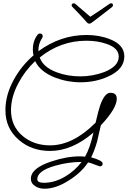

<svg xmlns="http://www.w3.org/2000/svg" viewBox="-20 -873 777 1169"><path d="M251 276Q220 276 197 262Q168 245 168 215Q168 151 293 110Q386 79 465 79Q474 79 482.5 79.5Q491 80 498 81Q528 28 549 -66Q419 46 285 46Q172 46 95 -21Q13 -91 13 -202Q13 -294 63 -386Q110 -472 184 -536Q182 -544 181 -553Q180 -562 180 -571Q180 -626 210 -663Q215 -669 222 -669Q240 -669 240 -652Q240 -646 236 -641Q212 -604 214 -561Q348 -660 507 -660Q586 -660 650 -634Q737 -600 737 -530Q737 -450 636 -406Q561 -372 470 -372Q390 -372 314 -401Q224 -437 194 -501Q130 -440 91 -365Q47 -282 47 -202Q47 -105 118 -45Q186 12 285 12Q424 12 562 -126Q571 -165 578 -191.5Q585 -218 590 -232Q617 -308 652 -308Q691 -308 691 -272Q691 -213 594 -110L571 -10Q554 48 535 85Q605 104 605 123Q605 140 587 140Q585 140 557 129Q544 124 534 120.5Q524 117 516 116Q475 178 400 225Q321 276 251 276ZM469 -408Q544 -408 614 -434Q703 -469 703 -528Q703 -581 628 -606Q574 -625 506 -625Q348 -625 222 -523Q242 -464 325 -433Q391 -408 469 -408ZM247 240Q311 240 375 203Q435 168 477 113H474Q437 113 397.5 118.5Q358 124 316 136Q207 167 207 218Q207 240 247 240ZM523 -729Q516 -729 509 -736.5Q502 -744 491 -757Q482 -768 461 -789.5Q440 -811 420 -832Q416 -836 416 -841Q416 -846 420 -849.5Q424 -853 428 -853Q432 -853 434.5 -852Q437 -851 439 -849L530 -771Q558 -789 589 -810Q620 -831 646 -849Q652 -853 656 -853Q668 -853 668 -841Q668 -835 661 -829Q633 -808 606 -786.5Q579 -765 565 -755Q543 -739 537 -734Q531 -729 523 -729Z"/></svg>

Font: Send Flowers
Style: Regular
Weight: 400
Designer: Robert E. Leuschke
Foundry: Robert E. Leuschke
Version: Version 1.010; ttfautohint (v1.8.4.7-5d5b)